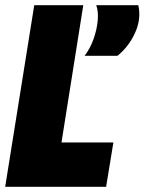

<svg xmlns="http://www.w3.org/2000/svg" viewBox="-32 -720 557 740"><path d="M-12 0 100 -700H289L205 -171H405L377 0ZM294 -505Q315 -532 328 -568Q341 -604 344.5 -639.5Q348 -675 339 -700H501Q513 -648 489 -594.5Q465 -541 421 -505Z"/></svg>

Font: Georama Semi Condensed Black
Style: Italic
Weight: 900
Width: 4
Italic angle: -9°
Designer: Jean-Baptiste Levee
Foundry: Production Type
Version: Version 1.000